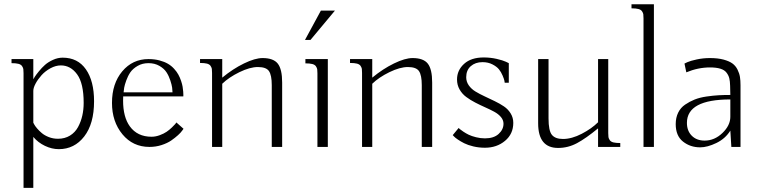

<svg xmlns="http://www.w3.org/2000/svg" viewBox="-20 -704 3630 920"><path d="M139.6 -420.9V-324.2Q141.6 -328.1 147.2 -336.9Q152.8 -345.7 166.5 -362.5Q180.2 -379.4 195.6 -393.1Q210.9 -406.7 233.9 -417.2Q256.8 -427.7 280.3 -427.7Q352.5 -427.7 391.6 -371.8Q430.7 -315.9 430.7 -218.8Q430.7 -110.8 383.5 -50Q336.4 10.7 261.7 10.7Q228.5 10.7 195.3 -5.1Q162.1 -21 139.6 -47.9V196.3H92.8V-353.5Q92.8 -366.7 91.8 -373Q90.8 -379.4 85.7 -387.2Q80.6 -395 68.4 -398.2Q56.2 -401.4 35.2 -401.4V-420.9ZM271.5 -390.6Q247.1 -390.6 221.9 -377Q196.8 -363.3 179.2 -343.8Q161.6 -324.2 150.6 -303.7Q139.6 -283.2 139.6 -268.6V-116.2L143.6 -108.4Q147.9 -100.1 157.5 -88.9Q167 -77.6 180.2 -66.4Q193.4 -55.2 213.9 -47.1Q234.4 -39.1 257.8 -39.1Q290.5 -39.1 315.2 -54.2Q339.8 -69.3 353.8 -95Q367.7 -120.6 374.3 -149.7Q380.9 -178.7 380.9 -210.9Q380.9 -304.7 349.6 -347.7Q318.4 -390.6 271.5 -390.6Z M691.4 -420.9Q720.2 -420.9 744.1 -414.6Q768.1 -408.2 784.7 -398.4Q801.3 -388.7 814.2 -374.5Q827.1 -360.4 834.7 -346.4Q842.3 -332.5 847.7 -316.4Q853 -300.3 855 -288.6Q856.9 -276.9 857.9 -264.6Q858.9 -252.4 858.6 -248.5Q858.4 -244.6 858.4 -242.2H570.3Q569.8 -231.9 569.8 -222.2Q569.8 -143.1 602.1 -98.6Q638.2 -48.8 706.1 -48.8Q725.6 -48.8 745.4 -56.2Q765.1 -63.5 778.3 -72.5Q791.5 -81.5 803.7 -93.3Q815.9 -105 819.6 -109.6Q823.2 -114.3 825.2 -117.2L859.4 -86.9L853 -78.1Q846.7 -68.8 832.8 -56.2Q818.8 -43.5 800.5 -30.8Q782.2 -18.1 754.4 -9Q726.6 0 696.3 0Q616.7 0 566.7 -60.5Q516.6 -121.1 516.6 -210.9Q516.6 -303.7 565.9 -362.3Q615.2 -420.9 691.4 -420.9ZM572.3 -261.7H806.6Q806.6 -270.5 804.9 -283.7Q803.2 -296.9 796.1 -318.6Q789.1 -340.3 777.6 -357.9Q766.1 -375.5 743.7 -388.4Q721.2 -401.4 691.4 -401.4Q662.1 -401.4 639.4 -388.2Q616.7 -375 604.7 -357.7Q592.8 -340.3 585 -318.4Q577.1 -296.4 575 -283.7Q572.8 -271 572.3 -261.7Z M938.5 -420.9H1044.9V-332Q1095.7 -374 1148.9 -399.9Q1202.1 -425.8 1238.3 -425.8Q1290 -425.8 1311 -399.2Q1332 -372.6 1332 -308.6V0H1282.2V-295.9Q1282.2 -343.3 1269 -363Q1255.9 -382.8 1215.8 -382.8Q1177.7 -382.8 1127.2 -358.2Q1076.7 -333.5 1044.9 -302.7V0H996.1V-354.5Q996.1 -367.7 995.1 -374Q994.1 -380.4 989 -388.2Q983.9 -396 971.7 -399.2Q959.5 -402.3 938.5 -402.3Z M1441.4 -512.7 1517.6 -653.3H1585L1467.8 -512.7ZM1501 0V-352.5Q1501 -365.7 1500 -372.1Q1499 -378.4 1493.9 -386.2Q1488.8 -394 1476.6 -397.2Q1464.4 -400.4 1443.4 -400.4V-420.9H1550.8V0Z M1657.2 -420.9H1763.7V-332Q1814.5 -374 1867.7 -399.9Q1920.9 -425.8 1957 -425.8Q2008.8 -425.8 2029.8 -399.2Q2050.8 -372.6 2050.8 -308.6V0H2001V-295.9Q2001 -343.3 1987.8 -363Q1974.6 -382.8 1934.6 -382.8Q1896.5 -382.8 1845.9 -358.2Q1795.4 -333.5 1763.7 -302.7V0H1714.8V-354.5Q1714.8 -367.7 1713.9 -374Q1712.9 -380.4 1707.8 -388.2Q1702.6 -396 1690.4 -399.2Q1678.2 -402.3 1657.2 -402.3Z M2149.4 -56.6 2177.7 -90.8Q2179.7 -88.9 2183.3 -85.4Q2187 -82 2199.7 -73.5Q2212.4 -64.9 2226.1 -58.3Q2239.7 -51.8 2261 -46.4Q2282.2 -41 2303.7 -41Q2346.2 -41 2369.4 -62.3Q2392.6 -83.5 2392.6 -111.3Q2392.6 -128.4 2380.4 -143.1Q2368.2 -157.7 2348.4 -168.5Q2328.6 -179.2 2304.9 -189.7Q2281.2 -200.2 2257.6 -212.4Q2233.9 -224.6 2214.1 -239.3Q2194.3 -253.9 2182.1 -275.4Q2169.9 -296.9 2169.9 -323.2Q2169.9 -367.2 2203.6 -397.9Q2237.3 -428.7 2297.9 -428.7Q2329.6 -428.7 2359.6 -421.9Q2389.6 -415 2403.8 -408.2L2418 -401.4V-307.6H2398.4Q2397.9 -311.5 2396.7 -318.1Q2395.5 -324.7 2388.4 -341.8Q2381.3 -358.9 2370.8 -371.8Q2360.4 -384.8 2339.6 -395.5Q2318.8 -406.2 2292 -406.2Q2257.8 -406.2 2235.8 -387Q2213.9 -367.7 2213.9 -334Q2213.9 -312.5 2226.3 -294.9Q2238.8 -277.3 2258.5 -265.4Q2278.3 -253.4 2302.5 -242.2Q2326.7 -231 2350.8 -219.2Q2375 -207.5 2394.8 -194.1Q2414.6 -180.7 2427 -160.4Q2439.5 -140.1 2439.5 -115.2Q2439.5 -62 2399.9 -29.1Q2360.4 3.9 2303.7 3.9Q2274.9 3.9 2248.3 -2.4Q2221.7 -8.8 2204.3 -17.6Q2187 -26.4 2174.1 -35.2Q2161.1 -43.9 2155.3 -50.3Z M2894.5 -420.9V-66.4Q2894.5 -53.2 2895.5 -46.9Q2896.5 -40.5 2901.6 -32.7Q2906.7 -24.9 2918.9 -21.7Q2931.2 -18.6 2952.1 -18.6V0H2845.7V-88.9Q2787.6 -41 2744.9 -18.1Q2702.1 4.9 2654.3 4.9Q2558.6 4.9 2558.6 -113.3V-420.9H2608.4V-136.7Q2608.4 -77.6 2624.5 -57.9Q2640.6 -38.1 2677.7 -38.1Q2719.7 -38.1 2767.6 -63Q2815.4 -87.9 2845.7 -118.2V-420.9Z M3063.5 0V-616.2Q3063.5 -629.4 3062.5 -635.7Q3061.5 -642.1 3056.4 -649.9Q3051.3 -657.7 3039.1 -660.9Q3026.9 -664.1 3005.9 -664.1V-683.6H3113.3V0Z M3381.8 -425.8Q3419.4 -425.8 3446.8 -418.5Q3474.1 -411.1 3489.5 -399.9Q3504.9 -388.7 3513.9 -370.6Q3522.9 -352.5 3525.6 -335.4Q3528.3 -318.4 3528.3 -294.9V0H3484.4L3479.5 -78.1Q3455.6 -39.6 3412.6 -18.8Q3369.6 2 3335 2Q3287.6 2 3252.7 -25.6Q3217.8 -53.2 3217.8 -109.4Q3217.8 -140.1 3229.5 -164.1Q3241.2 -188 3262.7 -202.6Q3284.2 -217.3 3308.6 -227.1Q3333 -236.8 3365.2 -241.5Q3397.5 -246.1 3423.1 -247.6Q3448.7 -249 3479.5 -249Q3479.5 -252.9 3478.5 -293Q3478 -314.5 3474.6 -328.6Q3471.2 -342.8 3461.4 -355.7Q3451.7 -368.7 3431.9 -374.8Q3412.1 -380.9 3381.8 -380.9Q3325.2 -380.9 3268.6 -357.4L3259.8 -399.4L3273.9 -406.2Q3288.1 -412.6 3318.6 -419.2Q3349.1 -425.8 3381.8 -425.8ZM3479.5 -144.5Q3479.5 -144.5 3479.5 -227.5Q3271.5 -227.5 3271.5 -115.2Q3271.5 -77.1 3294.7 -53.7Q3317.9 -30.3 3356.4 -30.3Q3403.8 -30.3 3441.7 -66.7Q3479.5 -103 3479.5 -144.5Z"/></svg>

Font: Buda
Style: light
Weight: 400
Version: Version 1.002